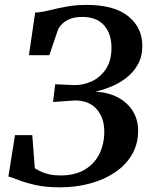

<svg xmlns="http://www.w3.org/2000/svg" viewBox="-20 -772 631 800"><path d="M229 8.5Q172 8.5 130.8 -0.5Q89.5 -9.5 61.2 -20.5Q33 -31.5 15 -36.5L42.5 -209H114.5L125 -71Q137.5 -63 152.5 -56.2Q167.5 -49.5 187 -45.2Q206.5 -41 232.5 -41Q291.5 -41 332 -64.5Q372.5 -88 393.5 -129.5Q414.5 -171 414.5 -224.5Q414.5 -281 382.8 -317.2Q351 -353.5 292 -353.5L201 -347L210 -421L286 -417.5Q324.5 -416 361 -432.5Q397.5 -449 421 -484Q444.5 -519 444.5 -573Q444.5 -631 413.8 -666.2Q383 -701.5 323 -701.5Q284.5 -701.5 260 -687.8Q235.5 -674 223 -652L185.5 -542H100.5L126.5 -719.5Q155.5 -721.5 186.5 -729.2Q217.5 -737 255.5 -744.2Q293.5 -751.5 341.5 -751.5Q456.5 -751.5 514.8 -704Q573 -656.5 573 -581Q573 -536.5 554.5 -503.5Q536 -470.5 506.5 -447.8Q477 -425 442.8 -411Q408.5 -397 377 -390Q429.5 -387.5 469.8 -366.8Q510 -346 532.8 -310.2Q555.5 -274.5 555.5 -227Q555.5 -172 530 -128.2Q504.5 -84.5 459.5 -54Q414.5 -23.5 355.5 -7.5Q296.5 8.5 229 8.5Z"/></svg>

Font: Merriweather 48pt SemiBold
Style: Italic
Weight: 600
Italic angle: -7.8°
Designer: Eben Sorkin
Foundry: Eben Sorkin
Version: Version 2.101